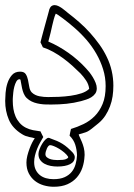

<svg xmlns="http://www.w3.org/2000/svg" viewBox="-20 -547 517 741"><path d="M306.2 55.7Q305.2 78.6 298.1 99.9Q291 121.1 276.6 137.7Q262.2 154.3 240.2 164.1Q218.3 173.8 187.5 173.8Q167.5 173.8 148.4 168.2Q129.4 162.6 114.7 151.1Q100.1 139.6 91.1 122.1Q82 104.5 82 80.1Q82 68.4 85.4 54.4Q88.9 40.5 93.8 27.3Q98.6 14.2 104.2 3.2Q109.9 -7.8 114.3 -13.2Q109.4 -15.1 104 -16.1Q98.6 -17.1 92.5 -18.3Q86.4 -19.5 79.6 -22Q72.8 -24.4 64.9 -29.3Q28.3 -51.8 14.2 -85Q0 -118.2 0 -157.7Q0 -169.4 1.5 -188.7Q2.9 -208 8.8 -226.1Q14.6 -244.1 26.1 -257.3Q37.6 -270.5 57.6 -270.5Q73.2 -270.5 79.3 -261Q85.4 -251.5 88.1 -238.3Q90.8 -225.1 93 -211.7Q95.2 -198.2 102.5 -190.4Q108.4 -184.6 116 -180.9Q123.5 -177.2 132.1 -175.5Q140.6 -173.8 149.4 -173.1Q158.2 -172.4 166 -172.4Q184.6 -172.4 207.5 -173.3Q230.5 -174.3 252.9 -177.5Q275.4 -180.7 294.4 -187Q313.5 -193.4 324.2 -204.1Q322.3 -221.2 312.3 -236.3Q302.2 -251.5 290.5 -263.7Q275.9 -278.3 259 -293.5Q242.2 -308.6 223.6 -322.3Q205.1 -335.9 185.3 -346.9Q165.5 -357.9 145.5 -364.3Q143.1 -369.1 140.9 -374Q138.7 -378.9 136.2 -383.8Q138.2 -392.1 141.6 -404.8Q145 -417.5 148.9 -431.9Q152.8 -446.3 156.7 -460.4Q160.6 -474.6 163.8 -486.1Q167 -497.6 168.9 -504.9Q170.9 -512.2 170.9 -512.7V-512.2Q170.9 -511.7 170.4 -511.2Q173.8 -520 179 -523.7Q184.1 -527.3 189.9 -527.3Q197.3 -527.3 204.6 -523.9Q211.9 -520.5 219 -515.6Q226.1 -510.7 231.9 -505.6Q237.8 -500.5 242.2 -497.1Q264.6 -480 286.4 -460.9Q308.1 -441.9 327.4 -420.4Q346.7 -398.9 363.5 -375.5Q380.4 -352.1 392.6 -326.2Q404.8 -301.3 411.1 -273.4Q417.5 -245.6 417.5 -216.3Q417.5 -195.8 414.6 -175.5Q411.6 -155.3 404.5 -136.5Q397.5 -117.7 386.5 -100.8Q375.5 -84 359.4 -70.8Q342.8 -57.1 334 -50.3Q325.2 -43.5 318.8 -40Q312.5 -36.6 305.2 -34.7Q297.9 -32.7 283.7 -28.3Q284.7 -23.9 288.3 -16.4Q292 -8.8 296.1 1.2Q300.3 11.2 303.5 23.7Q306.6 36.1 306.6 50.8ZM277.3 52.2Q276.4 30.3 270.3 11.2Q264.2 -7.8 248.5 -23.4Q249.5 -30.3 251 -36.4Q252.4 -42.5 253.9 -49.3Q278.3 -56.6 302.2 -68.1Q326.2 -79.6 345.2 -98.6Q364.3 -117.7 376 -145.8Q387.7 -173.8 387.7 -214.8Q387.7 -248.5 377.9 -279.8Q368.2 -311 351.8 -339.6Q335.4 -368.2 313.5 -393.6Q291.5 -418.9 266.6 -440.4Q256.8 -449.2 245.1 -458.5Q233.4 -467.8 222.9 -475.8Q212.4 -483.9 204.6 -489Q196.8 -494.1 195.3 -494.1Q194.8 -493.7 194.8 -493.7Q190.4 -483.4 187.5 -472.4Q184.6 -461.4 181.6 -448.7Q178.7 -436 175.3 -420.7Q171.9 -405.3 166.5 -386.7Q206.5 -369.6 244.4 -342.8Q282.2 -315.9 312 -283.2Q317.9 -277.3 325 -268.3Q332 -259.3 338.4 -248.8Q344.7 -238.3 349.1 -227.3Q353.5 -216.3 353.5 -206.1Q353.5 -193.8 347.4 -185.5Q341.3 -177.2 332.3 -171.6Q323.2 -166 312.5 -162.6Q301.8 -159.2 293 -156.7Q265.1 -149.4 236.8 -146.5Q208.5 -143.6 179.2 -143.6Q169.4 -143.6 158 -143.8Q146.5 -144 135 -145.8Q123.5 -147.5 112.5 -151.1Q101.6 -154.8 92.3 -161.1Q81.5 -168.5 76.2 -177.2Q70.8 -186 67.9 -196Q64.9 -206.1 63.2 -216.8Q61.5 -227.5 59.1 -238.8Q58.6 -239.3 58.3 -239.7Q58.1 -240.2 57.6 -240.7H57.1Q56.6 -241.2 55.7 -241.2Q47.9 -241.2 43 -232.4Q38.1 -223.6 35.2 -212.2Q32.2 -200.7 31.2 -189.5Q30.3 -178.2 29.8 -173.3Q29.3 -169.4 29.3 -165.3Q29.3 -161.1 29.3 -157.2Q29.3 -142.1 31.7 -126.7Q34.2 -111.3 40 -97.7Q45.9 -84 55.7 -72.8Q65.4 -61.5 79.6 -54.2Q93.3 -47.4 107.2 -44.7Q121.1 -42 136.2 -40Q138.7 -34.7 141.4 -29.1Q144 -23.4 147 -18.1Q141.1 -8.3 134.8 3.2Q128.4 14.6 123.3 27.3Q118.2 40 115 53Q111.8 65.9 111.8 78.6Q111.8 95.7 117.7 107.9Q123.5 120.1 133.5 128.4Q143.6 136.7 157.2 140.6Q170.9 144.5 186.5 144.5Q212.4 144.5 229.5 136.7Q246.6 128.9 256.8 116.2Q267.1 103.5 271.7 86.7Q276.4 69.8 277.3 52.2ZM260.3 41.5Q268.6 51.3 268.6 59.1Q268.6 77.6 250.2 86.7Q231.9 95.7 201.7 95.7Q188.5 95.7 175.5 93.3Q162.6 90.8 152.1 85.2Q141.6 79.6 135 70.3Q128.4 61 128.4 47.4Q128.4 39.6 132.6 28.6Q136.7 17.6 142.6 8.1Q148.4 -1.5 155.3 -8.3Q162.1 -15.1 167.5 -15.1Q169.9 -15.1 171.4 -14.2Q172.9 -13.2 174.8 -12.7Q189 -7.8 200.2 -2.9Q211.4 2 221.4 8.3Q231.4 14.6 240.7 22.7Q250 30.8 260.3 41.5ZM242.7 57.6Q237.8 49.8 228.3 41.7Q218.8 33.7 208.3 27.3Q197.8 21 188.2 17.1Q178.7 13.2 173.3 13.2Q169.9 13.2 166.7 16.8Q163.6 20.5 161.1 25.9Q158.7 31.2 157 37.4Q155.3 43.5 155.3 47.9Q155.3 54.7 159.9 59.1Q164.6 63.5 171.6 66.2Q178.7 68.8 186.8 69.8Q194.8 70.8 201.7 70.8Q226.1 70.8 234.6 67.1Q243.2 63.5 243.2 59.6Q243.2 58.1 242.7 57.6Z"/></svg>

Font: XB Kayhan Pook
Style: Regular
Weight: 700
Designer: Behnam
Foundry: Irmug
Version: Version 7.300 2009